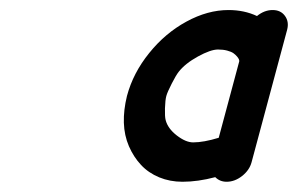

<svg xmlns="http://www.w3.org/2000/svg" viewBox="-20 -752 582 375"><path d="M336.4 -397Q312 -397 291 -405.6Q270 -414.3 255.5 -429.8Q241 -445.3 231.8 -466.4Q222.7 -487.5 221.9 -512.3Q221.2 -537.1 228 -564.7Q240 -609.6 271.4 -648.4Q302.7 -687.3 344.1 -709.8Q385.5 -732.4 426.3 -732.4Q457 -732.4 481.9 -720.7Q496.3 -732.4 512.5 -732.4Q528.3 -732.4 536.6 -720.9Q544.9 -709.5 540.8 -693.8L471.4 -435.3Q467.3 -419.7 452.9 -408.3Q438.5 -397 422.6 -397Q409.4 -397 400.4 -406Q366.5 -397 336.4 -397ZM303.5 -517.6Q307.6 -501.2 325.2 -487.5Q342.8 -473.9 357.2 -473.9Q377.7 -473.9 407.2 -482.9L447.3 -632.3Q447.5 -633.5 446.7 -635.9Q445.8 -638.2 443 -641.6Q440.2 -645 435.9 -648.1Q431.6 -651.1 423.7 -653.2Q415.8 -655.3 405.8 -655.3Q391.4 -655.3 366.5 -641.6Q341.6 -627.9 328.9 -611.6Q323.7 -605 315.4 -588.7Q307.1 -572.5 304.9 -564.7Q302.7 -556.9 302.2 -540.4Q301.8 -523.9 303.5 -517.6Z"/></svg>

Font: Tecnico
Style: GruesoInclinado
Weight: 700
Italic angle: -15°
Version: Version 1.3